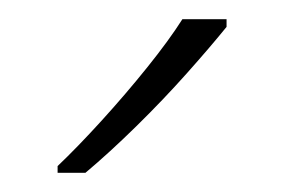

<svg xmlns="http://www.w3.org/2000/svg" viewBox="-20 -786 296 200"><path d="M216 -758Q199 -737 174.5 -709.5Q150 -682 122 -654.5Q94 -627 69 -606H40V-613Q61 -633 86 -660.5Q111 -688 133.5 -716Q156 -744 170 -766H216Z"/></svg>

Font: Noto Sans Lao UI ExtLt
Style: Regular
Weight: 200
Designer: Monotype Design Team
Foundry: Monotype Imaging Inc.
Version: Version 2.000; ttfautohint (v1.8.4.7-5d5b)